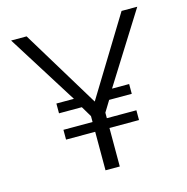

<svg xmlns="http://www.w3.org/2000/svg" viewBox="-105 -810 886 910"><g transform="rotate(-15 338.0 -355.0)"><path d="M432 -366H516V-318H405L372 -264V-237H517V-189H372V0H302V-189H159V-237H302V-266L271 -318H159V-366H245L29 -710H105L337 -328L571 -710H648Z"/></g></svg>

Font: IngvarSans
Style: Regular
Weight: 400
Version: Version 1.000